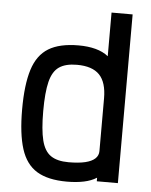

<svg xmlns="http://www.w3.org/2000/svg" viewBox="-56 -846 712 907"><g transform="rotate(5 300.0 -393.0)"><path d="M295 14Q205 14 152.5 -18Q100 -50 77.5 -121Q55 -192 55 -308Q55 -425 77.5 -496.5Q100 -568 152.5 -600Q205 -632 295 -632Q340 -632 375.5 -622.5Q411 -613 436 -593V-800H536V0H436V-17Q411 -1 375.5 6.5Q340 14 295 14ZM295 -78Q343 -78 374 -85.5Q405 -93 420.5 -107.5Q436 -122 436 -143V-393Q436 -469 402 -504.5Q368 -540 295 -540Q241 -540 210.5 -519Q180 -498 167.5 -447.5Q155 -397 155 -308Q155 -220 167.5 -170Q180 -120 210.5 -99Q241 -78 295 -78Z"/></g></svg>

Font: Victor Mono Thin
Style: Bold
Weight: 700
Monospace: yes
Version: Version 1.561;gftools[0.9.30]